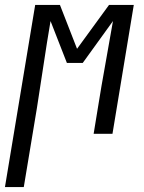

<svg xmlns="http://www.w3.org/2000/svg" viewBox="-61 -540 581 775"><path d="M-41 215 81 -520H181L250 -343L379 -520H479L393 0H317L334 -104Q348 -192 364 -279.5Q380 -367 395 -455L273 -286H209L143 -455Q128 -367 115 -279.5Q102 -192 88 -104L35 215Z"/></svg>

Font: Iosevka
Style: Italic
Weight: 400
Italic angle: -9°
Monospace: yes
Designer: Belleve Invis
Foundry: Belleve Invis
Version: Version 32.5.0; ttfautohint (v1.8.4)